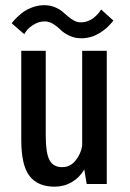

<svg xmlns="http://www.w3.org/2000/svg" viewBox="-20 -692 490 722"><path d="M286.5 -548Q261 -548 240.2 -558Q219.5 -568 208 -579.8Q196.5 -591.5 180.8 -601.5Q165 -611.5 148.5 -611.5Q126 -611.5 106.8 -599.5Q87.5 -587.5 79 -575.5L71 -563.5L24 -604.5Q26.5 -608.5 35.2 -618Q44 -627.5 59.2 -640.5Q74.5 -653.5 98 -663Q121.5 -672.5 146 -672.5Q167 -672.5 184.2 -665.8Q201.5 -659 213.2 -649.5Q225 -640 235.2 -630.8Q245.5 -621.5 258 -614.8Q270.5 -608 284 -608Q298 -608 311 -613Q324 -618 332.5 -625Q341 -632 347.5 -639.2Q354 -646.5 357 -651.5L360 -656.5L406.5 -614.5L403.5 -611Q400.5 -607.5 398.2 -604.8Q396 -602 391.2 -597Q386.5 -592 382 -588Q377.5 -584 370.8 -578.8Q364 -573.5 357.5 -569.5Q351 -565.5 342.5 -561.2Q334 -557 325.5 -554.2Q317 -551.5 306.8 -549.8Q296.5 -548 286.5 -548ZM185 10Q122.5 10 91.2 -30Q60 -70 60 -166V-501H152V-182.5Q152 -117 166 -90.2Q180 -63.5 214 -63.5Q244.5 -63.5 264.5 -88.8Q284.5 -114 289 -144V-501H381.5V0H306L297 -54.5Q278.5 -23.5 249.5 -6.8Q220.5 10 185 10Z"/></svg>

Font: League Mono Condensed
Style: Regular
Weight: 400
Width: 1
Designer: Tyler Finck
Foundry: The League of Moveable Type / Tyler Finck
Version: Version 2.210